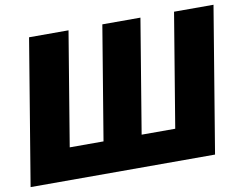

<svg xmlns="http://www.w3.org/2000/svg" viewBox="-78 -836 1201 945"><g transform="rotate(-10 522.0 -364.0)"><path d="M122.1 -727.5H319.3L225.1 -159.2H394L488.3 -727.5H678.7L584.5 -159.2H752.4L846.7 -727.5H1043.9L923.3 0H1.5Z"/></g></svg>

Font: Inter Black
Style: Italic
Weight: 900
Italic angle: -9.39999°
Designer: Rasmus Andersson
Foundry: rsms
Version: Version 4.000;git-a52131595